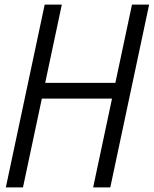

<svg xmlns="http://www.w3.org/2000/svg" viewBox="-20 -820 672 840"><path d="M387.5 0 557.5 -800H632.5L462.5 0ZM5.5 0 175.5 -800H250.5L80.5 0ZM117 -388.5 132 -457.5H531L516 -388.5Z"/></svg>

Font: Victor Mono Thin
Style: Italic
Weight: 100
Italic angle: -12°
Monospace: yes
Designer: Rune Bjørnerås
Version: Version 1.561;gftools[0.9.30]